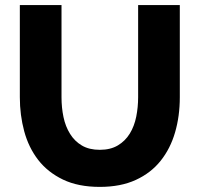

<svg xmlns="http://www.w3.org/2000/svg" viewBox="-20 -730 787 756"><path d="M58.1 -347.2V-710H222.2V-347.2Q222.2 -306.2 230 -269Q237.8 -231.9 255.9 -202.9Q273.9 -173.8 302.5 -157Q331.1 -140.1 373 -140.1Q415 -140.1 444.1 -157.5Q473.1 -174.8 491 -203.9Q508.8 -232.9 516.4 -270.5Q523.9 -308.1 523.9 -347.2V-710H688V-347.2Q688 -272.9 669.4 -209Q650.9 -145 612.5 -96.9Q574.2 -48.8 514.6 -21.5Q455.1 5.9 373 5.9Q288.1 5.9 228 -22.9Q168 -51.8 130.4 -100.3Q92.8 -148.9 75.4 -212.9Q58.1 -276.9 58.1 -347.2Z"/></svg>

Font: Raleway ExtraBold
Style: Regular
Weight: 800
Designer: Matt McInerney, Pablo Impallari, Rodrigo Fuenzalida
Foundry: Matt McInerney, Pablo Impallari, Rodrigo Fuenzalida
Version: Version 3.000g; ttfautohint (v1.5) -l 8 -r 28 -G 28 -x 14 -D